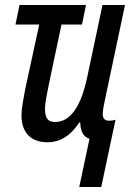

<svg xmlns="http://www.w3.org/2000/svg" viewBox="-20 -559 537 768"><path d="M338 -4Q302 -15 301 -69H297Q246 10 170 10Q120 10 93 -18Q66 -46 66 -98Q66 -120 71 -147.5Q76 -175 81 -203L137 -461H42L58 -539H324L308 -461H226L178 -234Q172 -204 166 -173.5Q160 -143 160 -122Q160 -97 169 -84Q178 -71 200 -71Q291 -71 329 -251L390 -539H480L403 -175Q398 -152 394.5 -133.5Q391 -115 391 -102Q391 -76 417 -76Q429 -76 442 -80L385 189H297Z"/></svg>

Font: Noto Sans ExtraCondensed Medium
Style: Italic
Weight: 500
Width: 2
Italic angle: -12°
Designer: Monotype Design Team
Foundry: Monotype Imaging Inc.
Version: Version 2.013; ttfautohint (v1.8.4.7-5d5b)